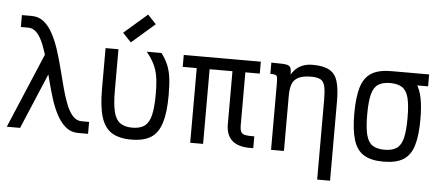

<svg xmlns="http://www.w3.org/2000/svg" viewBox="-62 -1032 3125 1365"><g transform="rotate(5 1500.0 -350.0)"><path d="M520 0Q469 0 432 -30.5Q395 -61 367.5 -112Q340 -163 320 -226.5Q300 -290 283 -357.5Q266 -425 249 -489Q232 -553 212 -604Q192 -655 165 -685Q138 -715 102 -715H49V-800H120Q170 -800 207 -769.5Q244 -739 271 -688Q298 -637 318.5 -573.5Q339 -510 356 -442.5Q373 -375 390 -311Q407 -247 427 -196Q447 -145 474 -115Q501 -85 538 -85H591V0ZM11 0 267 -606 306 -474 106 0Z M900 14Q812 14 760 -19Q708 -52 685 -126.5Q662 -201 662 -324V-618H754V-324Q754 -227 767.5 -172Q781 -117 813.5 -94Q846 -71 900 -71Q955 -71 987 -94Q1019 -117 1032.5 -172Q1046 -227 1046 -324Q1046 -381 1041.5 -422.5Q1037 -464 1026.5 -496Q1016 -528 999 -557Q982 -586 956 -618H1061Q1090 -580 1107 -540.5Q1124 -501 1131 -450Q1138 -399 1138 -324Q1138 -201 1115 -126.5Q1092 -52 1040.5 -19Q989 14 900 14ZM837 -674 777 -738 943 -882 1003 -818Z M1770 -1Q1672 4 1623.5 -34.5Q1575 -73 1575 -155V-618H1770V-533H1220V-618H1770V-533H1667V-155Q1667 -125 1675 -109Q1683 -93 1705.5 -88.5Q1728 -84 1770 -85ZM1320 0V-593H1412V0Z M2242 182V-384Q2242 -447 2234.5 -481.5Q2227 -516 2204.5 -529.5Q2182 -543 2138 -543Q2078 -543 2045.5 -526.5Q2013 -510 2001 -477.5Q1989 -445 1989 -395V0H1897V-470L1989 -545Q1999 -564 2018.5 -583.5Q2038 -603 2068 -615.5Q2098 -628 2140 -628Q2216 -628 2258.5 -604.5Q2301 -581 2317.5 -528Q2334 -475 2334 -384V182ZM1897 -470Q1897 -501 1894.5 -515.5Q1892 -530 1881 -534Q1870 -538 1845 -538V-618Q1896 -618 1925.5 -616.5Q1955 -615 1968 -608.5Q1981 -602 1985 -587Q1989 -572 1989 -545Z M2700 14Q2611 14 2559.5 -17.5Q2508 -49 2486 -120.5Q2464 -192 2464 -309Q2464 -427 2486 -498Q2508 -569 2559.5 -600.5Q2611 -632 2700 -632Q2767 -632 2812 -615Q2857 -598 2884 -560Q2911 -522 2923.5 -460Q2936 -398 2936 -309Q2936 -192 2914 -120.5Q2892 -49 2840.5 -17.5Q2789 14 2700 14ZM2700 -71Q2755 -71 2786.5 -92.5Q2818 -114 2831 -166Q2844 -218 2844 -309Q2844 -401 2831 -452.5Q2818 -504 2786.5 -525.5Q2755 -547 2700 -547Q2645 -547 2613.5 -525.5Q2582 -504 2569 -452.5Q2556 -401 2556 -309Q2556 -218 2569 -166Q2582 -114 2613.5 -92.5Q2645 -71 2700 -71ZM2700 -547V-632H2970V-547Z"/></g></svg>

Font: Victor Mono SemiBold
Style: Regular
Weight: 600
Monospace: yes
Designer: Rune Bjørnerås
Version: Version 1.561;gftools[0.9.30]